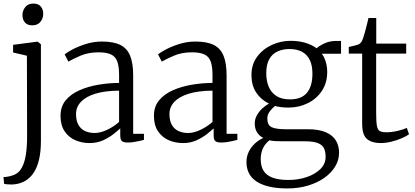

<svg xmlns="http://www.w3.org/2000/svg" viewBox="-34 -792 2326 1077"><path d="M42 242.5Q36.5 243 25 242.8Q13.5 242.5 2.8 241.5Q-8 240.5 -11 239L-14.5 201Q-7 201.5 9 199Q25 196.5 42 190Q71 179.5 87.5 150.2Q104 121 111 76Q118 31 118 -26.5L117 -479.5L39.5 -497.5V-540.5L173 -558H178L195.5 -543.5V-1Q195.5 58.5 185 103Q174.5 147.5 154.5 177.5Q134.5 207.5 106 223.5Q77.5 239.5 42 242.5ZM146.5 -650Q120 -650 106 -665.8Q92 -681.5 92 -707Q92 -732 107.5 -752Q123 -772 153 -772H154Q180 -772 194.2 -756Q208.5 -740 208.5 -715Q208.5 -689.5 193 -669.8Q177.5 -650 147.5 -650Z M468.5 10.5Q425.5 10.5 388.5 -5.5Q351.5 -21.5 328.5 -55.5Q305.5 -89.5 305.5 -142.5Q305.5 -194 334.2 -229Q363 -264 410.8 -285.2Q458.5 -306.5 516.5 -316.5Q574.5 -326.5 634 -327V-370.5Q634 -418.5 624.2 -446.2Q614.5 -474 589.5 -486.2Q564.5 -498.5 519 -498.5Q462 -498.5 418.2 -479.8Q374.5 -461 349.5 -446.5L328.5 -487Q339 -496.5 371 -513.8Q403 -531 447 -545Q491 -559 538 -559Q603 -559 641.2 -539.8Q679.5 -520.5 696.2 -478.5Q713 -436.5 713 -369V-41.5H773.5V-7.5Q762.5 -4.5 747.2 -1Q732 2.5 715 5Q698 7.5 683 7.5Q661.5 7.5 651 0.5Q640.5 -6.5 640.5 -34.5V-72Q628.5 -60.5 603.8 -40.8Q579 -21 544.8 -5.2Q510.5 10.5 468.5 10.5ZM497 -46Q529 -46 566.8 -63.8Q604.5 -81.5 634 -108V-283.5Q555 -283 501.2 -266.5Q447.5 -250 420 -220.8Q392.5 -191.5 392.5 -152.5Q392.5 -114 406.5 -90.5Q420.5 -67 444 -56.5Q467.5 -46 497 -46Z M992.5 10.5Q949.5 10.5 912.5 -5.5Q875.5 -21.5 852.5 -55.5Q829.5 -89.5 829.5 -142.5Q829.5 -194 858.2 -229Q887 -264 934.8 -285.2Q982.5 -306.5 1040.5 -316.5Q1098.5 -326.5 1158 -327V-370.5Q1158 -418.5 1148.2 -446.2Q1138.5 -474 1113.5 -486.2Q1088.5 -498.5 1043 -498.5Q986 -498.5 942.2 -479.8Q898.5 -461 873.5 -446.5L852.5 -487Q863 -496.5 895 -513.8Q927 -531 971 -545Q1015 -559 1062 -559Q1127 -559 1165.2 -539.8Q1203.5 -520.5 1220.2 -478.5Q1237 -436.5 1237 -369V-41.5H1297.5V-7.5Q1286.5 -4.5 1271.2 -1Q1256 2.5 1239 5Q1222 7.5 1207 7.5Q1185.5 7.5 1175 0.5Q1164.5 -6.5 1164.5 -34.5V-72Q1152.5 -60.5 1127.8 -40.8Q1103 -21 1068.8 -5.2Q1034.5 10.5 992.5 10.5ZM1021 -46Q1053 -46 1090.8 -63.8Q1128.5 -81.5 1158 -108V-283.5Q1079 -283 1025.2 -266.5Q971.5 -250 944 -220.8Q916.5 -191.5 916.5 -152.5Q916.5 -114 930.5 -90.5Q944.5 -67 968 -56.5Q991.5 -46 1021 -46Z M1578.5 265Q1518.5 265 1474.8 254.5Q1431 244 1403 224.8Q1375 205.5 1361.8 178.2Q1348.5 151 1348.5 118Q1348.5 85.5 1361.5 59Q1374.5 32.5 1396 12.8Q1417.5 -7 1443 -18Q1420.5 -29.5 1407.8 -49.8Q1395 -70 1395 -100Q1395 -123 1406.5 -144.2Q1418 -165.5 1436.2 -182.8Q1454.5 -200 1475 -210.5Q1428 -234 1402.2 -274.2Q1376.5 -314.5 1376.5 -371Q1376.5 -431 1408.5 -474Q1440.5 -517 1490.8 -540Q1541 -563 1595.5 -563Q1641 -563 1678.2 -552Q1715.5 -541 1742 -521Q1752.5 -532.5 1783.5 -547.5Q1814.5 -562.5 1852 -562.5H1879V-490.5H1771.5Q1780.5 -478.5 1787.2 -462.5Q1794 -446.5 1797.8 -427.8Q1801.5 -409 1801.5 -388.5Q1801.5 -327.5 1771.8 -282.5Q1742 -237.5 1692.2 -213Q1642.5 -188.5 1583.5 -188.5Q1564 -188.5 1545 -190.8Q1526 -193 1508.5 -197.5Q1492 -184.5 1478.8 -166.5Q1465.5 -148.5 1465.5 -127.5Q1465.5 -90 1489.8 -78.5Q1514 -67 1571 -67H1693Q1754 -67 1792.8 -50.5Q1831.5 -34 1849.8 -4.5Q1868 25 1868 64Q1868 106 1846 142.2Q1824 178.5 1784.8 206Q1745.5 233.5 1693 249.2Q1640.5 265 1578.5 265ZM1584.5 217.5Q1638.5 217.5 1686 201.5Q1733.5 185.5 1763 156.5Q1792.5 127.5 1792.5 87.5Q1792.5 60.5 1784 41Q1775.5 21.5 1750 11Q1724.5 0.5 1673.5 0.5H1550.5Q1529.5 0.5 1510.8 -0.5Q1492 -1.5 1477 -5Q1454 13 1441.2 39.5Q1428.5 66 1428.5 102.5Q1428.5 139 1443.8 164.8Q1459 190.5 1493.2 204Q1527.5 217.5 1584.5 217.5ZM1592.5 -234.5Q1656.5 -234.5 1687.5 -271.2Q1718.5 -308 1718.5 -379Q1718.5 -425.5 1703.5 -456Q1688.5 -486.5 1659.8 -501.8Q1631 -517 1590 -517Q1553 -517 1523.5 -503.8Q1494 -490.5 1476.8 -460.8Q1459.5 -431 1459.5 -380.5Q1459.5 -339 1473.2 -305.8Q1487 -272.5 1516.5 -253.5Q1546 -234.5 1592.5 -234.5Z M2100 10.5Q2053 10.5 2025.2 -11.8Q1997.5 -34 1997.5 -98V-491.5H1922.5V-528.5Q1931 -530.5 1942.8 -533.2Q1954.5 -536 1964.8 -538.8Q1975 -541.5 1979 -544Q1985 -547.5 1988.8 -551.5Q1992.5 -555.5 1995.8 -561.2Q1999 -567 2002 -575.5Q2006.5 -587.5 2012.8 -610.8Q2019 -634 2024.8 -657Q2030.5 -680 2033 -691H2076.5V-547.5H2244.5V-491.5H2076V-159.5Q2076 -109 2080.2 -86Q2084.5 -63 2097.2 -56.5Q2110 -50 2135 -50Q2163.5 -50 2197.8 -58.2Q2232 -66.5 2248 -74.5L2260.5 -39Q2246 -28 2220 -16.8Q2194 -5.5 2162.5 2.5Q2131 10.5 2100 10.5Z"/></svg>

Font: Merriweather 36pt Light
Style: Regular
Weight: 300
Designer: Eben Sorkin
Foundry: Eben Sorkin
Version: Version 2.100